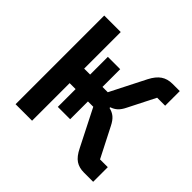

<svg xmlns="http://www.w3.org/2000/svg" viewBox="-168 -884 1069 1069"><g transform="rotate(45 367.0 -349.0)"><path d="M82 0V-698.2H211.9V-410.2H258.8V-549.8H356V-410.2H397.9L503.9 -619.1Q525.4 -660.6 553 -679.4Q580.6 -698.2 620.1 -698.2H676.8V-583H613.8L533.2 -423.8Q520.5 -397.5 504.9 -382.8Q489.3 -368.2 466.8 -360.8V-355Q491.7 -349.6 509.8 -334.7Q527.8 -319.8 543 -289.1L631.8 -115.2H692.9V0H620.1Q582 0 555.7 -17.6Q529.3 -35.2 507.8 -79.1L397.9 -295.9H356V-155.8H258.8V-295.9H211.9V0Z"/></g></svg>

Font: Anuphan SemiBold
Style: Bold
Weight: 600
Designer: Mike Abbink, Paul van der Laan, Pieter van Rosmalen, Mint Tantisuwanna
Foundry: Bold Monday; Cadson Demak
Version: Version 3.002;hotconv 1.0.109;makeotfexe 2.5.65596